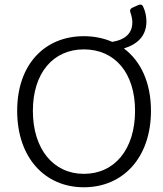

<svg xmlns="http://www.w3.org/2000/svg" viewBox="-20 -792 699 824"><path d="M511.7 -584C571.3 -602.5 608.4 -638.7 608.4 -700.2C608.4 -721.7 603.5 -744.1 594.7 -762.7C590.8 -772.5 583 -774.4 574.2 -770.5L547.9 -758.8C539.1 -754.9 536.1 -747.1 540 -737.3C544.9 -723.6 547.9 -709 547.9 -696.3C547.9 -650.4 519.5 -622.1 461.9 -612.3C425.8 -627.9 384.8 -636.7 339.8 -636.7C171.9 -636.7 53.7 -515.6 53.7 -316.4C53.7 -116.2 171.9 11.7 339.8 11.7C508.8 11.7 627.9 -116.2 627.9 -316.4C627.9 -437.5 584 -530.3 511.7 -584ZM339.8 -45.9C209 -45.9 121.1 -152.3 121.1 -316.4C121.1 -479.5 209 -580.1 339.8 -580.1C472.7 -580.1 559.6 -479.5 559.6 -316.4C559.6 -152.3 472.7 -45.9 339.8 -45.9Z"/></svg>

Font: Ed Sans Neue Light
Style: Regular
Weight: 300
Designer: Stephen Hutchings
Version: Version 1.004;PS 001.004;hotconv 1.0.88;makeotf.lib2.5.64775